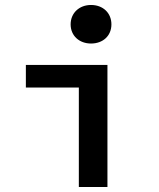

<svg xmlns="http://www.w3.org/2000/svg" viewBox="-20 -752 639 772"><path d="M84 -400H297V0H412V-491H84ZM346 -577C394 -577 428 -608 428 -654C428 -700 394 -732 346 -732C299 -732 264 -700 264 -654C264 -608 299 -577 346 -577Z"/></svg>

Font: Source Code Pro Semibold
Style: Regular
Weight: 600
Monospace: yes
Designer: Paul D. Hunt
Foundry: Adobe Systems Incorporated
Version: Version 1.017;PS 1.000;hotconv 1.0.70;makeotf.lib2.5.5900